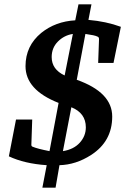

<svg xmlns="http://www.w3.org/2000/svg" viewBox="-20 -764 621 888"><path d="M539 -640 505 -473H434L438 -583Q438 -593 430 -595Q419 -601 375 -607L335 -395Q499 -337 499 -225Q499 -110 401 -47Q331 -2 255 0L237 104H176L196 0Q93 -7 21 -41L54 -211H129L125 -94Q125 -87 132 -85Q153 -76 209 -65L251 -288Q98 -348 98 -458Q98 -552 171 -612Q237 -665 328 -670L343 -744H403L389 -672Q471 -665 539 -640ZM317 -607Q277 -601 248 -572Q219 -543 219 -500Q219 -443 279 -415ZM377 -175Q377 -241 310 -268L271 -65Q321 -73 349 -104Q377 -135 377 -175Z"/></svg>

Font: Apparatus SIL
Style: Bold Italic
Weight: 700
Italic angle: -11°
Version: Version 1.0